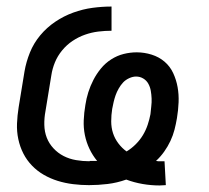

<svg xmlns="http://www.w3.org/2000/svg" viewBox="-20 -558 640 587"><path d="M468 9Q442 9 416 4.5Q390 0 366 -9Q338 1 309 4.5Q280 8 252 8Q228 8 203.5 5Q179 2 156.5 -5Q134 -12 114 -23.5Q94 -35 78 -51.5Q62 -68 51.5 -88.5Q41 -109 36 -132.5Q31 -156 32 -180.5Q33 -205 37 -230L55 -340Q60 -369 71.5 -397.5Q83 -426 103 -450Q123 -474 149 -491.5Q175 -509 204 -519.5Q233 -530 262.5 -534Q292 -538 321 -538V-464Q301 -464 280.5 -461.5Q260 -459 240 -452Q220 -445 202 -433Q184 -421 170 -404Q156 -387 148 -367.5Q140 -348 137 -328L119 -218Q115 -197 115.5 -176Q116 -155 123 -137Q130 -119 143.5 -104.5Q157 -90 174.5 -81Q192 -72 212.5 -68.5Q233 -65 254 -65Q254 -65 254 -65.5Q254 -66 254 -66Q260 -66 265.5 -66Q271 -66 277 -66Q263 -83 253.5 -103Q244 -123 239.5 -145Q235 -167 236 -190.5Q237 -214 241 -237Q244 -257 250 -276Q256 -295 265.5 -313.5Q275 -332 288.5 -348.5Q302 -365 320 -376.5Q338 -388 358 -393Q378 -398 398 -398Q421 -398 443.5 -391Q466 -384 483 -369.5Q500 -355 509.5 -334.5Q519 -314 523 -291.5Q527 -269 526 -245Q525 -221 521 -197Q518 -179 513.5 -161.5Q509 -144 501 -127Q493 -110 482 -94.5Q471 -79 457 -66Q461 -65 464 -65Q467 -65 471 -65Q474 -65 477 -65Q480 -65 483 -65L487 8Q482 8 477.5 8.5Q473 9 468 9ZM367 -95Q382 -104 395 -117Q408 -130 417 -145Q426 -160 431.5 -176.5Q437 -193 440 -209Q441 -221 442.5 -233Q444 -245 443.5 -257Q443 -269 441 -280.5Q439 -292 433.5 -302Q428 -312 418 -318Q408 -324 396 -324Q386 -324 375 -319Q364 -314 356.5 -306Q349 -298 343 -287.5Q337 -277 333.5 -267Q330 -257 327.5 -246.5Q325 -236 323 -225Q320 -206 320 -187Q320 -168 325.5 -151Q331 -134 342 -119.5Q353 -105 367 -95Z"/></svg>

Font: Iosevka Curly Slab ExObl
Style: Regular
Weight: 400
Width: 7
Italic angle: -9°
Monospace: yes
Designer: Belleve Invis
Foundry: Belleve Invis
Version: Version 11.1.0; ttfautohint (v1.8.3)